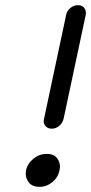

<svg xmlns="http://www.w3.org/2000/svg" viewBox="-20 -720 354 746"><path d="M237 -662Q240 -678 253.5 -689Q267 -700 283 -700Q299 -700 307.5 -689Q316 -678 313 -662L227 -258Q223 -242 210 -231Q197 -220 181 -220Q165 -220 156 -231Q147 -242 151 -258ZM134 6Q106 6 93 -10Q80 -26 80 -45Q80 -51 81 -58Q87 -85 110 -103.5Q133 -122 161 -122Q189 -122 201 -106.5Q213 -91 213 -73Q213 -66 211 -58Q206 -31 183.5 -12.5Q161 6 134 6Z"/></svg>

Font: Sepalumica Med
Style: Italic
Weight: 500
Italic angle: -12°
Designer: Julieta Ulanovsky
Foundry: Julieta Ulanovsky
Version: Version 7.200